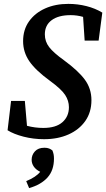

<svg xmlns="http://www.w3.org/2000/svg" viewBox="-20 -700 547 989"><path d="M19 -29 37 -180H108L119 -52Q160 -41 203 -41Q268 -41 301.5 -70.5Q335 -100 335 -148Q335 -181 315.5 -211Q296 -241 237 -284Q164 -337 131.5 -384Q99 -431 99 -488Q99 -547 129.5 -590Q160 -633 212.5 -656.5Q265 -680 332 -680Q380 -680 425.5 -668.5Q471 -657 507 -635L488 -491H416L408 -613Q377 -622 344 -622Q281 -622 246 -596Q211 -570 211 -523Q211 -486 233.5 -457Q256 -428 309 -390Q384 -335 417.5 -289Q451 -243 451 -184Q451 -122 419.5 -77Q388 -32 333 -7.5Q278 17 207 17Q152 17 101.5 4Q51 -9 19 -29ZM258 117Q258 177 225 214Q192 251 130 269L115 233Q166 212 187 185Q165 174 154 158Q143 142 143 123Q143 98 160 79.5Q177 61 209 61Q223 61 233 65Q243 69 250 75Q254 85 256 94.5Q258 104 258 117Z"/></svg>

Font: Source Serif 4 SmText Semibold
Style: Italic
Weight: 600
Italic angle: -12°
Designer: Frank Grießhammer
Foundry: Adobe
Version: Version 4.005;hotconv 1.1.0;makeotfexe 2.6.0